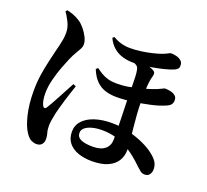

<svg xmlns="http://www.w3.org/2000/svg" viewBox="-139 -956 1278 1183"><g transform="rotate(20 500.0 -365.0)"><path d="M438 -728.8Q463.5 -713.4 491.6 -705.3Q519.8 -697.3 548.9 -697.3Q587.9 -697.3 624.4 -702.6Q661 -707.9 691.1 -715.1Q721.1 -722.3 739.4 -728.5Q767 -737.5 781.1 -745.8Q795.1 -754 801.6 -754Q819.2 -754 837.4 -749.1Q855.6 -744.2 868.1 -733.1Q880.7 -722.1 880.7 -703.8Q881.4 -688.4 874.9 -681.3Q868.3 -674.2 857.4 -668.7Q833.4 -657.9 798.1 -649Q762.7 -640.1 724.6 -633.3Q686.6 -626.5 652.9 -623.1Q619.3 -619.6 598.8 -619.6Q563.9 -619.6 531.1 -628.9Q498.3 -638.2 471.9 -660Q445.5 -681.8 427.4 -719.4ZM409.4 -514.7Q429 -500 448.6 -488.6Q468.2 -477.2 492.1 -470.5Q516 -463.9 545.7 -463.9Q591.3 -463.9 624 -470.2Q656.7 -476.5 684.9 -483.2Q715 -490.5 745.1 -499.9Q775.2 -509.3 797.9 -518.5Q816 -526.1 826.4 -531.7Q836.8 -537.3 839.3 -537.3Q844.6 -537.3 857.8 -536.1Q871 -535 885.3 -530.8Q899.5 -526.5 910 -516.7Q920.4 -506.9 920.4 -488.7Q920.4 -473 912.3 -461.3Q904.2 -449.7 878.7 -439.6Q839.2 -422.9 789.8 -412.3Q740.4 -401.8 693.4 -394.5Q660.2 -390.2 632.3 -387.7Q604.4 -385.2 574.9 -385.2Q536.6 -385.2 503.2 -395.3Q469.7 -405.3 443.1 -431.1Q416.4 -456.8 397.1 -504.3ZM578.6 -629.5 617.9 -646.2Q636.5 -644.6 657.4 -640.8Q678.2 -636.9 697.8 -631.5Q717.4 -626 729.3 -619Q742.1 -612.3 744 -603.1Q745.9 -593.9 741.9 -580.2Q733.1 -549.8 730.6 -506.8Q728.1 -463.9 728.1 -422Q728.1 -369.3 731.7 -323.6Q735.3 -278 739.4 -238.4Q743.5 -198.9 747.1 -164.6Q750.7 -130.3 750.7 -101.1Q750.7 -60.7 730.9 -29.3Q711.2 2.1 670.7 20Q630.1 38 566.4 38Q518.7 38 478.6 24.3Q438.6 10.6 414.8 -18.2Q391.1 -47.1 391.1 -91.7Q391.1 -134 418.8 -163.9Q446.5 -193.8 494.8 -209.6Q543.1 -225.4 604.4 -225.4Q664.3 -225.4 719.6 -211.3Q775 -197.1 820.2 -176Q865.5 -154.9 893.5 -131.5Q919.9 -110.5 931.9 -90.7Q943.9 -70.9 943.9 -43.7Q943.9 -25 933.4 -10.4Q922.8 4.1 902.1 4.1Q885.1 4.1 872 -6.4Q858.9 -16.9 846 -29.1Q793.7 -80.4 747.3 -109.5Q700.9 -138.6 656.4 -151.2Q612 -163.7 562.8 -163.7Q530.6 -163.7 501.9 -156.6Q473.3 -149.4 455.3 -135.4Q437.4 -121.3 437.4 -100.8Q437.4 -72.9 464.3 -60.4Q491.2 -47.8 543 -47.8Q594.8 -47.8 622.4 -70.7Q650.1 -93.6 650.1 -134.7Q650.1 -182.8 649.2 -227.6Q648.3 -272.3 647.1 -311.5Q646 -350.7 645.1 -382.7Q644.2 -414.8 644.2 -436.9Q644.2 -461.4 643.9 -490.4Q643.7 -519.3 642.4 -545.6Q641 -572 637.4 -587.9Q633.7 -609.3 613.3 -617.4Q592.9 -625.5 578.6 -629.5ZM100.3 -774.7 109.8 -784.5Q131 -779.7 151.9 -771.9Q172.8 -764 194.9 -749.9Q213.7 -737.9 232.6 -715.2Q251.4 -692.4 264.1 -667Q276.7 -641.5 276.7 -619.5Q276.7 -606.1 269 -591.3Q261.3 -576.5 249 -556.4Q236.8 -536.3 223.3 -506.2Q212.1 -480.7 196.1 -438.3Q180.2 -396 168.1 -348.2Q156 -300.4 156 -258.1Q156 -234 159.7 -213.9Q163.4 -193.7 169.1 -183Q174.8 -171.1 181.7 -170.2Q188.7 -169.4 195.4 -179.4Q202.7 -190.6 215.9 -213.9Q229.2 -237.2 244.4 -265.9Q259.6 -294.6 274.6 -322.5Q289.5 -350.4 299.7 -369.4L318.2 -361.8Q310.4 -339.6 301.9 -313.2Q293.3 -286.9 284.8 -259.5Q276.3 -232.1 269.6 -206.9Q262.9 -181.8 257.9 -162.7Q252.3 -137 248.9 -114.4Q245.5 -91.9 245.5 -78.4Q245.5 -49.8 251.4 -31.7Q257.2 -13.6 257.2 7.2Q257.2 27.9 245.7 41.8Q234.1 55.7 210.5 55.7Q195.6 55.7 177.7 47.9Q159.8 40.1 140.6 11.2Q116.3 -24.4 99.9 -92.5Q83.6 -160.7 83.6 -247.1Q83.6 -301.8 91.1 -352.7Q98.7 -403.5 109.2 -447.2Q119.7 -490.9 126.7 -522.2Q132.5 -544.5 137.5 -565.1Q142.6 -585.7 146.1 -607Q149.6 -628.2 149.6 -651.2Q149.6 -686.7 132.3 -720.5Q115 -754.3 100.3 -774.7Z"/></g></svg>

Font: Noto Serif HK
Style: Regular
Weight: 200
Designer: Ryoko NISHIZUKA 西塚涼子 (kana & ideographs); Frank Grießhammer (Latin, Greek & Cyrillic); Wenlong ZHANG 张文龙 (bopomofo); San
Foundry: Adobe
Version: Version 2.001;hotconv 1.1.0;makeotfexe 2.6.0